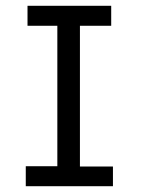

<svg xmlns="http://www.w3.org/2000/svg" viewBox="-20 -643 490 663"><path d="M69 0V-69H178V-554H75V-623H364V-554H256V-68H370V0Z"/></svg>

Font: Inconsolata SemiCondensed Medium
Style: Regular
Weight: 500
Width: 4
Monospace: yes
Designer: Raph Levien, Cyreal, Brenton Simpson
Foundry: Raph Levien, Cyreal, Google
Version: Version 3.001; ttfautohint (v1.8.2.53-6de2)